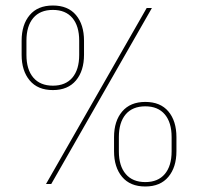

<svg xmlns="http://www.w3.org/2000/svg" viewBox="-20 -668 718 697"><path d="M166 0H147L512.5 -639H531.5ZM507.5 9Q452.5 9 423.2 -26Q394 -61 394 -119V-170Q394 -228.5 423.5 -263.2Q453 -298 507.5 -298Q562.5 -298 591.5 -263.2Q620.5 -228.5 620.5 -170V-119Q620.5 -61 591.2 -26Q562 9 507.5 9ZM507.5 -7Q553.5 -7 578.2 -36.2Q603 -65.5 603 -118.5V-170.5Q603 -223.5 578.2 -252.8Q553.5 -282 507.5 -282Q461 -282 436.2 -252.8Q411.5 -223.5 411.5 -170.5V-118.5Q411.5 -65.5 436.5 -36.2Q461.5 -7 507.5 -7ZM172 -341Q117 -341 87.8 -376Q58.5 -411 58.5 -469V-520Q58.5 -578.5 87.8 -613.2Q117 -648 172 -648Q227 -648 256 -613.2Q285 -578.5 285 -520V-469Q285 -411 255.8 -376Q226.5 -341 172 -341ZM172 -357Q218 -357 242.8 -386.2Q267.5 -415.5 267.5 -468.5V-520.5Q267.5 -573.5 242.8 -602.8Q218 -632 172 -632Q125.5 -632 100.8 -602.8Q76 -573.5 76 -520.5V-468.5Q76 -415.5 101 -386.2Q126 -357 172 -357Z"/></svg>

Font: Anek Devanagari Thin
Style: Regular
Weight: 250
Designer: Kailash Malviya (Devanagari) & Yesha Goshar (Latin)
Foundry: Ek Type
Version: Version 1.003